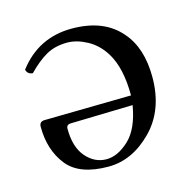

<svg xmlns="http://www.w3.org/2000/svg" viewBox="-73 -492 580 576"><g transform="rotate(-15 217.5 -204.5)"><path d="M314 -149.9 121.1 -145Q106.9 -145 106.9 -131.8Q106.9 -74.7 133.5 -43.9Q160.2 -13.2 196.8 -13.2Q231.9 -13.2 266.8 -45.7Q301.8 -78.1 314 -149.9ZM49.8 -319.8Q33.7 -320.8 29.8 -335.9Q92.8 -418.9 196.8 -418.9Q296.9 -418.9 348.1 -357.9Q393.1 -306.2 393.1 -215.8Q393.1 -113.8 332 -52Q271 9.8 196.8 9.8Q106 9.8 68.4 -38.6Q30.8 -86.9 30.8 -158.2Q30.8 -175.3 48.8 -174.8L316.9 -179.2Q316.9 -264.2 287.1 -313Q266.1 -347.2 234.1 -364.5Q202.1 -381.8 172.9 -381.8Q134.8 -381.8 107.2 -366.2Q79.6 -350.6 49.8 -319.8Z"/></g></svg>

Font: Linux Libertine Display
Style: Regular
Weight: 400
Designer: Philipp H. Poll
Foundry: Philipp H. Poll
Version: Version 5.0.9